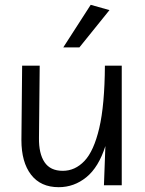

<svg xmlns="http://www.w3.org/2000/svg" viewBox="-20 -770 601 798"><path d="M224 8Q149 8 109 -44Q69 -96 69 -188L72 -497H145L142 -197Q141 -132 165 -96Q189 -60 241 -60Q292 -60 331 -101Q370 -142 392.5 -237.5Q415 -333 416 -497H486V0H412L418 -163Q390 -75 339 -33.5Q288 8 224 8ZM243 -573 357 -750 435 -728 310 -573Z"/></svg>

Font: LivvicRegular
Style: Regular
Weight: 400
Designer: Jacques Le Bailly, Baron von Fonthausen
Version: Version 1.001; ttfautohint (v1.8.2)